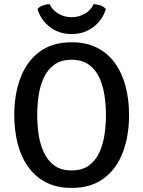

<svg xmlns="http://www.w3.org/2000/svg" viewBox="-20 -902 698 935"><path d="M161.2 -342Q161.2 -296.7 167.8 -249.3Q174.5 -201.8 192.6 -161.7Q210.6 -121.5 243.6 -96.7Q276.5 -72 329 -72Q381 -72 413.9 -96.7Q446.8 -121.5 464.8 -161.7Q482.7 -201.8 489.3 -249.3Q496 -296.7 496 -342Q496 -387.3 489.3 -434.6Q482.7 -481.8 464.8 -521.8Q446.8 -561.8 413.9 -586.4Q381 -611 329 -611Q276.5 -611 243.6 -586.4Q210.6 -561.8 192.6 -521.8Q174.5 -481.8 167.8 -434.6Q161.2 -387.3 161.2 -342ZM49.5 -342Q49.5 -442.9 79.8 -523Q110.2 -603.2 172.1 -649.6Q234.1 -696.1 329 -696.1Q400.5 -696.1 453.1 -669.2Q505.7 -642.3 540.2 -594.2Q574.7 -546.1 591.6 -481.7Q608.5 -417.3 608.5 -342Q608.5 -240.6 578.1 -160.2Q547.7 -79.8 485.8 -33.4Q423.9 13.1 329 13.1Q257 13.1 204.4 -13.8Q151.8 -40.7 117.4 -89.1Q82.9 -137.4 66.2 -202Q49.5 -266.5 49.5 -342ZM495.5 -858.2Q479.5 -804.5 434.7 -770.4Q389.8 -736.2 329 -736.2Q267.5 -736.2 223 -770.4Q178.4 -804.5 162.5 -858.2Q173 -869.9 189.2 -875.8Q205.5 -881.7 221.9 -881.7Q235.4 -852.1 264.8 -835.2Q294.2 -818.2 329 -818.2Q363.8 -818.2 393.2 -835.2Q422.5 -852.1 436 -881.7Q452.5 -881.7 468.8 -875.8Q485 -869.9 495.5 -858.2Z"/></svg>

Font: Signika SC
Style: Regular
Weight: 300
Designer: Anna Giedryś
Foundry: Anna Giedryś
Version: Version 2.000